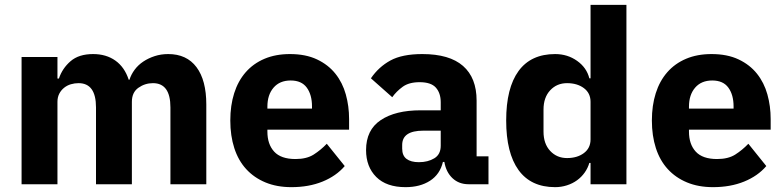

<svg xmlns="http://www.w3.org/2000/svg" viewBox="-20 -760 3235 792"><path d="M69 0V-525H217V-436H223Q237 -478 271 -507.5Q305 -537 364 -537Q418 -537 456 -510Q494 -483 511 -431H514Q521 -453 535.5 -472.5Q550 -492 571 -506Q592 -520 618 -528.5Q644 -537 674 -537Q750 -537 790.5 -483Q831 -429 831 -329V0H683V-317Q683 -417 611 -417Q578 -417 551 -398Q524 -379 524 -340V0H376V-317Q376 -417 304 -417Q288 -417 272.5 -412.5Q257 -408 244.5 -398Q232 -388 224.5 -373.5Q217 -359 217 -340V0Z M1182 12Q1122 12 1075 -7.5Q1028 -27 995.5 -62.5Q963 -98 946.5 -149Q930 -200 930 -263Q930 -325 946 -375.5Q962 -426 993.5 -462Q1025 -498 1071 -517.5Q1117 -537 1176 -537Q1241 -537 1287.5 -515Q1334 -493 1363.5 -456Q1393 -419 1406.5 -370.5Q1420 -322 1420 -269V-225H1083V-217Q1083 -165 1111 -134.5Q1139 -104 1199 -104Q1245 -104 1274 -122.5Q1303 -141 1328 -167L1402 -75Q1367 -34 1310.5 -11Q1254 12 1182 12ZM1179 -428Q1134 -428 1108.5 -398.5Q1083 -369 1083 -320V-312H1267V-321Q1267 -369 1245.5 -398.5Q1224 -428 1179 -428Z M1913 0Q1873 0 1846.5 -25Q1820 -50 1813 -92H1807Q1795 -41 1754 -14.5Q1713 12 1653 12Q1574 12 1532 -30Q1490 -72 1490 -141Q1490 -224 1550.5 -264.5Q1611 -305 1715 -305H1798V-338Q1798 -376 1778 -398.5Q1758 -421 1711 -421Q1667 -421 1641 -402Q1615 -383 1598 -359L1510 -437Q1542 -484 1590.5 -510.5Q1639 -537 1722 -537Q1834 -537 1890 -488Q1946 -439 1946 -345V-115H1995V0ZM1708 -91Q1745 -91 1771.5 -107Q1798 -123 1798 -159V-221H1726Q1639 -221 1639 -162V-147Q1639 -118 1657 -104.5Q1675 -91 1708 -91Z M2416 -88H2411Q2405 -67 2392 -48.5Q2379 -30 2360.5 -16.5Q2342 -3 2318.5 4.5Q2295 12 2270 12Q2170 12 2119 -58.5Q2068 -129 2068 -263Q2068 -397 2119 -467Q2170 -537 2270 -537Q2321 -537 2360.5 -509Q2400 -481 2411 -437H2416V-740H2564V0H2416ZM2319 -108Q2361 -108 2388.5 -128.5Q2416 -149 2416 -185V-340Q2416 -376 2388.5 -396.5Q2361 -417 2319 -417Q2277 -417 2249.5 -387.5Q2222 -358 2222 -308V-217Q2222 -167 2249.5 -137.5Q2277 -108 2319 -108Z M2921 12Q2861 12 2814 -7.5Q2767 -27 2734.5 -62.5Q2702 -98 2685.5 -149Q2669 -200 2669 -263Q2669 -325 2685 -375.5Q2701 -426 2732.5 -462Q2764 -498 2810 -517.5Q2856 -537 2915 -537Q2980 -537 3026.5 -515Q3073 -493 3102.5 -456Q3132 -419 3145.5 -370.5Q3159 -322 3159 -269V-225H2822V-217Q2822 -165 2850 -134.5Q2878 -104 2938 -104Q2984 -104 3013 -122.5Q3042 -141 3067 -167L3141 -75Q3106 -34 3049.5 -11Q2993 12 2921 12ZM2918 -428Q2873 -428 2847.5 -398.5Q2822 -369 2822 -320V-312H3006V-321Q3006 -369 2984.5 -398.5Q2963 -428 2918 -428Z"/></svg>

Font: IBM Plex Sans Hebrew
Style: Bold
Weight: 700
Designer: Mike Abbink, Paul van der Laan, Pieter van Rosmalen, Yanek Iontef
Foundry: Bold Monday
Version: Version 1.2